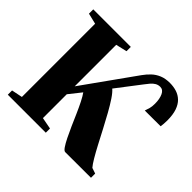

<svg xmlns="http://www.w3.org/2000/svg" viewBox="-173 -968 1181 1181"><g transform="rotate(45 417.0 -378.0)"><path d="M28.5 0V-37L99.5 -51.5V-688.5L29 -705.5V-743H355.5V-705.5L283 -688.5V-327.5L524.5 -666Q543 -692 564.5 -712.2Q586 -732.5 614.8 -744.5Q643.5 -756.5 683 -756.5Q714.5 -756.5 742 -747.8Q769.5 -739 790.2 -719Q811 -699 822.8 -665.2Q834.5 -631.5 834.5 -580.5Q834.5 -564.5 833.2 -551.2Q832 -538 830.5 -527.5L693 -527Q699 -544 703.5 -560Q708 -576 708 -600.5Q708 -642.5 695.2 -670Q682.5 -697.5 657.5 -697.5Q639.5 -697.5 625.2 -689Q611 -680.5 599.2 -666.8Q587.5 -653 575.5 -637L456 -481Q474 -466 496 -433Q518 -400 542.2 -356.5Q566.5 -313 591 -266Q615.5 -219 638.5 -175.2Q661.5 -131.5 681.2 -98.2Q701 -65 714.5 -49.5L751.5 -37V-0.5L528 0Q518 0 504.8 -19.2Q491.5 -38.5 475.8 -70.2Q460 -102 443.2 -140Q426.5 -178 409.8 -216.2Q393 -254.5 376.8 -286.8Q360.5 -319 346.5 -338.5L283 -258.5V-51L359 -36.5V0Z"/></g></svg>

Font: Merriweather 96pt Black
Style: Regular
Weight: 900
Version: Version 2.100